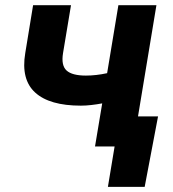

<svg xmlns="http://www.w3.org/2000/svg" viewBox="-20 -566 670 742"><path d="M292.5 -157.7Q171.4 -157.7 116 -208.3Q60.5 -258.8 77.6 -360.8L107.9 -545.9H254.4L223.6 -360.8Q215.8 -313 237.3 -293.5Q258.8 -273.9 312 -273.9Q351.1 -273.9 394 -283.2L437.5 -545.9H584.5L494.1 0H347.2L375 -166.5Q354.5 -162.6 333.3 -160.2Q312 -157.7 292.5 -157.7ZM397 156.2 422.9 0H380.9L399.9 -116.2H590.8L539.1 156.2Z"/></svg>

Font: Inter
Style: Bold Italic
Weight: 700
Italic angle: -9.39999°
Designer: Rasmus Andersson
Foundry: rsms
Version: Version 4.001;git-9221beed3